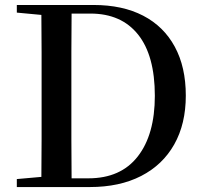

<svg xmlns="http://www.w3.org/2000/svg" viewBox="-20 -755 821 775"><path d="M47.9 -704.1V-734.9H357.9Q474.6 -734.9 557.9 -691.7Q641.1 -648.4 685.5 -566.4Q730 -484.4 730 -369.1Q730 -254.9 683.3 -172.1Q636.7 -89.4 549.8 -44.7Q462.9 0 342.8 0H47.9V-32.2L147 -41Q147.9 -115.2 147.9 -193.6Q147.9 -272 147.9 -358.9V-388.2Q147.9 -467.3 147.9 -543.7Q147.9 -620.1 147 -694.8ZM269 -35.2H336.9Q467.3 -35.2 536.1 -123.5Q605 -211.9 605 -368.2Q605 -530.8 537.4 -615.5Q469.7 -700.2 345.2 -700.2H269Q268.1 -624 268.1 -546.6Q268.1 -469.2 268.1 -388.2V-358.9Q268.1 -270.5 268.1 -191.4Q268.1 -112.3 269 -35.2Z"/></svg>

Font: Source Han Serif TW SemiBold
Style: Regular
Weight: 600
Designer: Ryoko NISHIZUKA Ë•øÂ°öÊ∂ºÂ≠ê (kana & ideographs); Frank Grie√ühammer (Latin, Greek & Cyrillic); Wenlong ZHANG Âº†ÊñáÈæô 
Foundry: Adobe
Version: Version 2.003;hotconv 1.1.1;makeotfexe 2.6.0